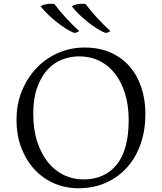

<svg xmlns="http://www.w3.org/2000/svg" viewBox="-20 -984 860 1022"><path d="M157 -379Q157 -294 178.5 -229Q200 -164 236 -119.5Q272 -75 320.5 -52Q369 -29 423 -29Q538 -29 601.5 -108Q665 -187 665 -345Q665 -422 646 -484.5Q627 -547 592.5 -591.5Q558 -636 509.5 -660Q461 -684 401 -684Q353 -684 308.5 -666Q264 -648 230.5 -610.5Q197 -573 177 -515.5Q157 -458 157 -379ZM68 -347Q68 -432 97.5 -502.5Q127 -573 176.5 -624Q226 -675 291.5 -703Q357 -731 430 -731Q509 -731 569.5 -704Q630 -677 671 -629Q712 -581 733 -516.5Q754 -452 754 -377Q754 -294 730 -222Q706 -150 660 -97Q614 -44 547.5 -13Q481 18 397 18Q330 18 270.5 -7Q211 -32 166 -79.5Q121 -127 94.5 -194.5Q68 -262 68 -347ZM362 -951Q374 -958 388.5 -961Q403 -964 418 -964Q423 -964 428.5 -963.5Q434 -963 436 -962Q462 -927 497 -889Q532 -851 567 -819Q564 -815 556.5 -812Q549 -809 540 -809Q520 -817 495.5 -832.5Q471 -848 446 -868Q421 -888 399 -909.5Q377 -931 362 -951ZM196 -951Q208 -958 222.5 -961Q237 -964 252 -964Q257 -964 262.5 -963.5Q268 -963 270 -962Q296 -927 331 -889Q366 -851 401 -819Q398 -815 390.5 -812Q383 -809 374 -809Q354 -817 329.5 -832.5Q305 -848 280 -868Q255 -888 233 -909.5Q211 -931 196 -951Z"/></svg>

Font: Gotu
Style: Regular
Weight: 400
Designer: Sarang Kulkarni & Kailash Malviya
Foundry: Ek Type
Version: Version 2.320;hotconv 1.0.109;makeotfexe 2.5.65596; ttfautoh